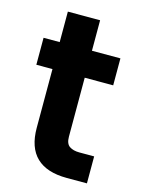

<svg xmlns="http://www.w3.org/2000/svg" viewBox="-98 -676 548 736"><g transform="rotate(15 175.5 -308.5)"><path d="M240 0Q160 0 119.5 -39Q79 -78 79 -156V-389H15V-496H79V-617H207V-496H320V-389H207V-155Q207 -127 222 -117Q237 -107 261 -107H320V0Z"/></g></svg>

Font: Rethink Sans
Style: Bold
Weight: 700
Designer: The Rethink Sans project authors (Hans Thiessen). DM Sans designed by Colophon Foundry.
Foundry: Rethink Communications LLC
Version: Version 1.001